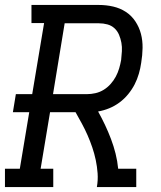

<svg xmlns="http://www.w3.org/2000/svg" viewBox="-30 -755 650 775"><path d="M-10 0V-74H50L88 -302H22L34 -375H100L148 -662H97V-735H369Q399 -735 427 -728.5Q455 -722 478 -707Q501 -692 516.5 -668.5Q532 -645 539 -618Q546 -591 545.5 -561.5Q545 -532 540 -502Q537 -480 530.5 -457.5Q524 -435 513.5 -414.5Q503 -394 487.5 -375Q472 -356 452.5 -341.5Q433 -327 411 -318Q389 -309 366 -305Q381 -278 394 -250.5Q407 -223 418 -194Q429 -165 436.5 -135Q444 -105 447 -74H520V0H361Q366 -28 364 -55.5Q362 -83 356.5 -109Q351 -135 342.5 -160Q334 -185 323.5 -209Q313 -233 300.5 -256Q288 -279 275 -302H172L134 -74H185V0ZM321 -375Q338 -375 355.5 -379Q373 -383 388.5 -392.5Q404 -402 416.5 -416Q429 -430 437.5 -446Q446 -462 451 -479Q456 -496 459 -513Q461 -531 462 -548.5Q463 -566 460 -582.5Q457 -599 450.5 -614.5Q444 -630 432 -641Q420 -652 403.5 -656.5Q387 -661 369 -661H231L184 -375Z"/></svg>

Font: Iosevka Curly Slab Extended
Style: Italic
Weight: 400
Width: 7
Italic angle: -9°
Monospace: yes
Designer: Belleve Invis
Foundry: Belleve Invis
Version: Version 11.1.0; ttfautohint (v1.8.3)